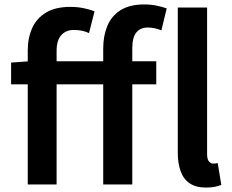

<svg xmlns="http://www.w3.org/2000/svg" viewBox="-20 -831 1045 865"><path d="M105 0V-603Q105 -660 125 -704.5Q145 -749 187.5 -774.5Q230 -800 297 -800Q329 -800 357.5 -794Q386 -788 406 -780L381 -682Q366 -689 349.5 -692.5Q333 -696 312 -696Q277 -696 256 -672.5Q235 -649 235 -602V0ZM445 0V-612Q445 -669 463.5 -714Q482 -759 523 -785Q564 -811 629 -811Q660 -811 686 -805.5Q712 -800 731 -793L707 -694Q677 -707 646 -707Q612 -707 594 -684.5Q576 -662 576 -614V0ZM30 -451V-549L112 -555H684V-451ZM908 14Q862 14 834 -5.5Q806 -25 793.5 -60.5Q781 -96 781 -143V-797H913V-137Q913 -113 921.5 -103.5Q930 -94 940 -94Q945 -94 949 -94.5Q953 -95 961 -96L977 2Q965 7 948.5 10.5Q932 14 908 14Z"/></svg>

Font: Noto Sans SC SemiBold
Style: Regular
Weight: 600
Designer: Ryoko NISHIZUKA 西塚涼子 (kana, bopomofo & ideographs); Paul D. Hunt (Latin, Greek & Cyrillic); Sandoll Communications 산돌커뮤니
Foundry: Adobe
Version: Version 2.004-H2;hotconv 1.0.118;makeotfexe 2.5.65603